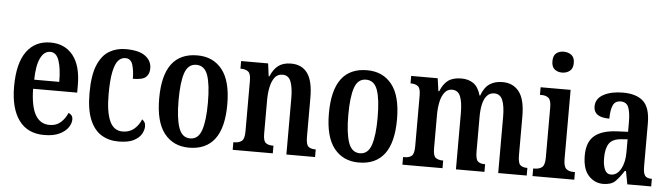

<svg xmlns="http://www.w3.org/2000/svg" viewBox="-48 -953 4030 1154"><g transform="rotate(5 1967.0 -375.5)"><path d="M244 10Q143 10 91 -62Q39 -134 39 -264Q39 -405 90.5 -476Q142 -547 235 -547Q321 -547 370.5 -485.5Q420 -424 420 -305V-261H154Q156 -154 185.5 -103.5Q215 -53 271 -53Q312 -53 338.5 -77Q365 -101 379 -135Q390 -131 397.5 -122Q405 -113 405 -97Q405 -74 388.5 -49.5Q372 -25 336.5 -7.5Q301 10 244 10ZM307 -316Q307 -396 291 -443.5Q275 -491 238 -491Q200 -491 178.5 -445.5Q157 -400 156 -316Z M692 10Q633 10 588.5 -17.5Q544 -45 519 -105.5Q494 -166 494 -265Q494 -373 520 -434.5Q546 -496 590 -521.5Q634 -547 688 -547Q768 -547 806.5 -518.5Q845 -490 845 -444Q845 -411 825 -392Q805 -373 746 -373Q746 -422 735 -457.5Q724 -493 691 -493Q666 -493 648 -473Q630 -453 619.5 -403.5Q609 -354 609 -266Q609 -162 633.5 -107Q658 -52 712 -52Q754 -52 782 -76.5Q810 -101 823 -135Q833 -128 838.5 -118.5Q844 -109 844 -94Q844 -72 830 -47.5Q816 -23 783 -6.5Q750 10 692 10Z M1118 10Q1023 10 968.5 -59Q914 -128 914 -269Q914 -547 1121 -547Q1216 -547 1270.5 -478.5Q1325 -410 1325 -269Q1325 -128 1272.5 -59Q1220 10 1118 10ZM1120 -46Q1169 -46 1188.5 -103Q1208 -160 1208 -269Q1208 -379 1188.5 -434.5Q1169 -490 1119 -490Q1070 -490 1050.5 -434.5Q1031 -379 1031 -269Q1031 -160 1051 -103Q1071 -46 1120 -46Z M1381 0V-46H1387Q1414 -46 1431 -58.5Q1448 -71 1448 -117V-423Q1448 -466 1431.5 -478Q1415 -490 1389 -490H1385V-536H1548L1558 -459H1562Q1581 -504 1610 -525.5Q1639 -547 1686 -547Q1751 -547 1785 -500.5Q1819 -454 1819 -352V-118Q1819 -71 1833 -58.5Q1847 -46 1874 -46H1878V0H1705V-339Q1705 -403 1691 -439.5Q1677 -476 1641 -476Q1610 -476 1593 -453Q1576 -430 1568.5 -393.5Q1561 -357 1561 -316V-113Q1561 -69 1576.5 -57.5Q1592 -46 1619 -46H1623V0Z M2142 10Q2047 10 1992.5 -59Q1938 -128 1938 -269Q1938 -547 2145 -547Q2240 -547 2294.5 -478.5Q2349 -410 2349 -269Q2349 -128 2296.5 -59Q2244 10 2142 10ZM2144 -46Q2193 -46 2212.5 -103Q2232 -160 2232 -269Q2232 -379 2212.5 -434.5Q2193 -490 2143 -490Q2094 -490 2074.5 -434.5Q2055 -379 2055 -269Q2055 -160 2075 -103Q2095 -46 2144 -46Z M2405 0V-46H2414Q2441 -46 2456.5 -58.5Q2472 -71 2472 -117V-423Q2472 -467 2456 -479Q2440 -491 2413 -491H2411V-536H2571L2582 -459H2587Q2605 -505 2634.5 -526Q2664 -547 2714 -547Q2756 -547 2786 -526.5Q2816 -506 2831 -454H2834Q2852 -504 2883.5 -525.5Q2915 -547 2962 -547Q3026 -547 3062 -500.5Q3098 -454 3098 -352V-118Q3098 -71 3112 -58.5Q3126 -46 3153 -46H3155V0H2983V-339Q2983 -404 2968.5 -439.5Q2954 -475 2918 -475Q2890 -475 2873 -454.5Q2856 -434 2849 -401Q2842 -368 2842 -329V-118Q2842 -71 2856 -58.5Q2870 -46 2896 -46H2900V0H2728V-339Q2728 -404 2714 -439.5Q2700 -475 2663 -475Q2636 -475 2618.5 -452.5Q2601 -430 2593.5 -394Q2586 -358 2586 -316V-113Q2586 -69 2602 -57.5Q2618 -46 2645 -46H2647V0Z M3312 -635Q3285 -635 3267 -650Q3249 -665 3249 -698Q3249 -732 3267 -746.5Q3285 -761 3312 -761Q3339 -761 3358.5 -746.5Q3378 -732 3378 -698Q3378 -665 3358.5 -650Q3339 -635 3312 -635ZM3190 0V-46H3200Q3227 -46 3243.5 -59.5Q3260 -73 3260 -117V-421Q3260 -463 3244.5 -476.5Q3229 -490 3203 -490H3192V-536H3373V-119Q3373 -74 3389 -60Q3405 -46 3432 -46H3442V0Z M3617 10Q3565 10 3528.5 -29.5Q3492 -69 3492 -151Q3492 -232 3537 -270Q3582 -308 3673 -312L3739 -315V-373Q3739 -430 3727 -461.5Q3715 -493 3679 -493Q3645 -493 3632.5 -464Q3620 -435 3620 -384Q3525 -384 3525 -449Q3525 -497 3571.5 -522Q3618 -547 3688 -547Q3770 -547 3811.5 -508.5Q3853 -470 3853 -375V-118Q3853 -76 3864 -61Q3875 -46 3903 -46H3906V0H3762L3747 -79H3740Q3714 -38 3689.5 -14Q3665 10 3617 10ZM3658 -50Q3695 -50 3717.5 -90Q3740 -130 3740 -191V-270L3702 -267Q3649 -263 3629 -233Q3609 -203 3609 -146Q3609 -102 3621 -76Q3633 -50 3658 -50Z"/></g></svg>

Font: Noto Serif Khmer ExtraCondensed SemiBold
Style: Regular
Weight: 600
Width: 2
Designer: Danh Hong and the Monotype Design Team
Foundry: Monotype Imaging Inc.
Version: Version 2.004; ttfautohint (v1.8.4.7-5d5b)